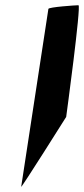

<svg xmlns="http://www.w3.org/2000/svg" viewBox="-20 -728 321 734"><path d="M61 -14C60 -6 233 -281 233 -281C234 -288 291 -708 280 -708C270 -708 166 -701 165 -694Z"/></svg>

Font: Ampere
Style: UltExtIta
Weight: 400
Version: Version 1